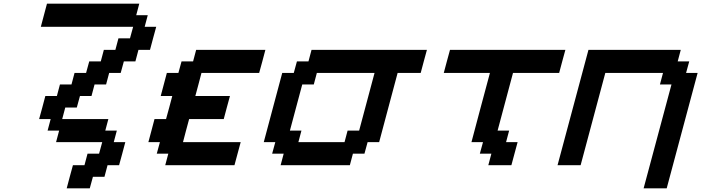

<svg xmlns="http://www.w3.org/2000/svg" viewBox="-20 -895 3799 1040"><path d="M341.3 125H466.3L483.4 62.5H545.9L562.5 0H625Q630.9 -21 642.1 -62.5Q653.3 -104 658.7 -125H596.2L612.8 -187.5H550.3L566.9 -250H316.9L333.5 -312.5H396L413.1 -375H475.6L492.2 -437.5H554.7L571.3 -500H633.8L650.9 -562.5H713.4L730 -625H792.5Q797.9 -645.5 809.1 -687.3Q820.3 -729 826.2 -750H763.7L780.3 -812.5H717.8L734.4 -875H234.4Q229 -854 217.8 -812.5Q206.5 -771 201.2 -750H701.2L684.1 -687.5H621.6L605 -625H542.5L525.9 -562.5H463.4L446.3 -500H383.8L367.2 -437.5H304.7L288.1 -375H225.6Q220.2 -354 209 -312.3Q197.8 -270.5 191.9 -250H254.4L237.8 -187.5H300.3L283.7 -125H533.7L516.6 -62.5H454.1L437.5 0H375Q369.1 21 357.9 62.5Q346.7 104 341.3 125Z M875 0H1250Q1255.9 -21 1266.8 -62.5Q1277.8 -104 1283.7 -125H971.2Q976.6 -145.5 987.5 -187.3Q998.5 -229 1004.4 -250H1191.9Q1197.3 -270.5 1208.5 -312.3Q1219.7 -354 1225.6 -375H1038.1Q1043.9 -396 1054.9 -437.5Q1065.9 -479 1071.3 -500H1383.8Q1389.6 -520.5 1400.9 -562.3Q1412.1 -604 1417.5 -625H1042.5L1025.9 -562.5H963.4L946.3 -500H883.8Q878.4 -479 867.2 -437.5Q856 -396 850.6 -375H913.1Q907.7 -354 896.5 -312.3Q885.3 -270.5 879.4 -250H816.9Q811.5 -229 800.3 -187.3Q789.1 -145.5 783.7 -125H846.2L829.1 -62.5H891.6Z M1500 0H1875L1891.6 -62.5H1954.1L1971.2 -125H2033.7Q2050.3 -187.5 2083.7 -312.5Q2117.2 -437.5 2133.8 -500H2258.8Q2264.2 -520.5 2275.4 -562.3Q2286.6 -604 2292.5 -625H1667.5L1650.9 -562.5H1588.4L1571.3 -500H1508.8Q1492.2 -437.5 1458.7 -312.5Q1425.3 -187.5 1408.7 -125H1471.2L1454.1 -62.5H1516.6ZM1846.2 -125H1596.2L1612.8 -187.5H1550.3Q1561.5 -229 1583.7 -312.3Q1606 -395.5 1617.2 -437.5H1679.7L1696.3 -500H2008.8L1925.3 -187.5H1862.8Z M2625 0H2750Q2755.9 -21 2766.8 -62.5Q2777.8 -104 2783.7 -125H2721.2L2737.8 -187.5H2675.3L2758.8 -500H3008.8Q3014.2 -520.5 3025.4 -562.3Q3036.6 -604 3042.5 -625H2417.5Q2411.6 -604 2400.4 -562.3Q2389.2 -520.5 2383.8 -500H2633.8Q2616.7 -437.5 2583.5 -312.5Q2550.3 -187.5 2533.7 -125H2596.2L2579.1 -62.5H2641.6Z M3466.3 125H3591.3Q3619.1 21 3675 -187.3Q3731 -395.5 3758.8 -500H3696.3L3713.4 -562.5H3650.9L3667.5 -625H3167.5Q3139.6 -520.5 3083.7 -312.3Q3027.8 -104 3000 0H3125Q3147 -83 3191.9 -250Q3236.8 -417 3258.8 -500H3571.3L3554.7 -437.5H3617.2Z"/></svg>

Font: Faithful 32x
Style: Oblique
Weight: 400
Foundry: Faithful Resource Pack
Version: Version 1.0; January 27, 2023